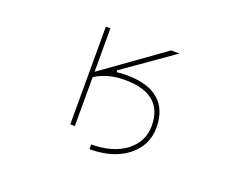

<svg xmlns="http://www.w3.org/2000/svg" viewBox="-99 -722 1198 961"><g transform="rotate(20 500.0 -242.0)"><path d="M449.2 35.2Q564.5 34.2 632.8 -17.6Q702.1 -71.3 702.1 -155.3Q702.1 -326.2 497.1 -326.2Q407.2 -326.2 342.8 -285.2L340.8 -283.2V-23.4H316.4V-543.9H340.8V-312.5L664.1 -543.9H709L443.4 -357.4L446.3 -348.6Q470.7 -351.6 497.1 -351.6Q612.3 -351.6 669.9 -300.8Q727.5 -251 727.5 -155.3Q727.5 -108.4 708.5 -69.3Q689.5 -30.3 651.4 0Q576.2 59.6 449.2 60.5Z"/></g></svg>

Font: Mgen+ 1m thin
Style: Regular
Weight: 100
Designer: [Source Han Sans]
Ryoko NISHIZUKA  (kana & ideographs); Paul D. Hunt (Latin, Greek & Cyrillic); Wenlong ZHANG  (bopomofo
Version: Version 1.059.20150602